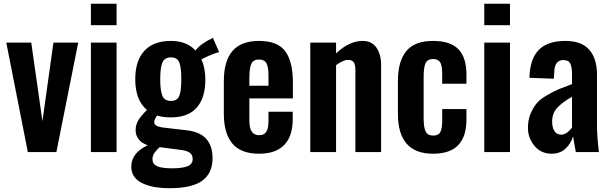

<svg xmlns="http://www.w3.org/2000/svg" viewBox="-20 -803 3221 1014"><path d="M127 0 13.2 -578.1H145L204.1 -163.1L262.2 -578.1H393.1L277.8 0Z M460 -669.9V-783.2H595.7V-669.9ZM460 0V-578.1H595.7V0Z M875.5 190.9Q782.2 190.9 727.8 162.6Q673.3 134.3 673.3 77.1Q673.3 4.9 760.3 -36.1Q729.5 -45.9 712.9 -66.9Q696.3 -87.9 696.3 -115.2Q696.3 -144.5 710.9 -168.7Q725.6 -192.9 756.3 -222.2Q694.3 -273.9 694.3 -383.8Q694.3 -482.9 742.7 -534.9Q791 -586.9 882.3 -586.9Q966.8 -586.9 1012.2 -536.1Q1037.6 -571.3 1104.5 -603L1137.2 -527.8Q1121.1 -524.4 1090.6 -511.7Q1060.1 -499 1043.5 -488.8Q1064.5 -444.8 1064.5 -381.8Q1064.5 -287.1 1019.5 -235.1Q974.6 -183.1 882.3 -183.1Q839.4 -183.1 809.6 -192.9Q794.4 -170.9 794.4 -157.2Q794.4 -134.3 846.2 -128.9L963.4 -115.2Q1102.5 -101.1 1102.5 32.2Q1102.5 111.8 1048.1 151.4Q993.7 190.9 875.5 190.9ZM937.5 -383.8Q937.5 -446.8 926.8 -473.4Q916 -500 883.3 -500Q849.6 -500 837.9 -473.6Q826.2 -447.3 826.2 -383.8Q826.2 -323.7 837.6 -296.9Q849.1 -270 882.3 -270Q915.5 -270 926.5 -295.7Q937.5 -321.3 937.5 -383.8ZM785.2 38.1Q785.2 63 809.1 74.5Q833 85.9 890.1 85.9Q944.3 85.9 970.9 74.7Q997.6 63.5 997.6 37.1Q997.6 13.7 980.7 2.4Q963.9 -8.8 920.4 -13.2L823.2 -25.9Q804.7 -9.3 794.9 5.6Q785.2 20.5 785.2 38.1Z M1348.1 8.8Q1252.4 8.8 1207.3 -44.7Q1162.1 -98.1 1162.1 -203.1V-375Q1162.1 -480.5 1207.8 -533.7Q1253.4 -586.9 1348.1 -586.9Q1446.3 -586.9 1486.6 -532.2Q1526.9 -477.5 1526.9 -366.2V-283.2H1296.9V-168.9Q1296.9 -127 1309.6 -107.9Q1322.3 -88.9 1349.1 -88.9Q1375 -88.9 1386.5 -107.4Q1397.9 -126 1397.9 -164.1V-212.9H1525.9V-172.9Q1525.9 -84 1481.2 -37.6Q1436.5 8.8 1348.1 8.8ZM1296.9 -350.1H1397.9V-404.8Q1397.9 -449.7 1387 -469.2Q1376 -488.8 1348.1 -488.8Q1319.3 -488.8 1308.1 -467.8Q1296.9 -446.8 1296.9 -390.1Z M1618.7 0V-578.1H1754.9V-521Q1824.2 -586.9 1895 -586.9Q1944.3 -586.9 1968.5 -550.8Q1992.7 -514.6 1992.7 -460V0H1856.9V-433.1Q1856.9 -460.9 1848.4 -473.9Q1839.8 -486.8 1817.9 -486.8Q1793 -486.8 1754.9 -459V0Z M2266.6 8.8Q2081.5 8.8 2081.5 -202.1V-376Q2081.5 -479 2125.7 -533Q2169.9 -586.9 2266.6 -586.9Q2358.4 -586.9 2400.9 -543Q2443.4 -499 2443.4 -409.2V-360.8H2315.4V-412.1Q2315.4 -456.5 2304.7 -473.9Q2293.9 -491.2 2267.6 -491.2Q2238.3 -491.2 2227.8 -470.2Q2217.3 -449.2 2217.3 -393.1V-181.2Q2217.3 -127 2228.8 -106.9Q2240.2 -86.9 2267.6 -86.9Q2295.4 -86.9 2305.4 -105.5Q2315.4 -124 2315.4 -165V-227.1H2443.4V-171.9Q2443.4 -82.5 2400.4 -36.9Q2357.4 8.8 2266.6 8.8Z M2537.6 -669.9V-783.2H2673.3V-669.9ZM2537.6 0V-578.1H2673.3V0Z M2893.1 8.8Q2837.4 8.8 2802.7 -32.7Q2768.1 -74.2 2768.1 -127.9Q2768.1 -169.4 2782.5 -203.4Q2796.9 -237.3 2815.2 -258.5Q2833.5 -279.8 2870.1 -300.8Q2906.7 -321.8 2930.9 -331.8Q2955.1 -341.8 3001 -358.9V-409.2Q3001 -449.2 2991.7 -467.5Q2982.4 -485.8 2955.1 -485.8Q2908.7 -485.8 2907.2 -421.9L2904.8 -387.2L2775.9 -392.1Q2778.8 -491.7 2825.2 -539.3Q2871.6 -586.9 2965.8 -586.9Q3050.8 -586.9 3091.8 -540.5Q3132.8 -494.1 3132.8 -409.2V-142.1Q3132.8 -84.5 3143.1 0H3021Q3009.8 -60.5 3006.8 -83Q2994.6 -43.9 2966.1 -17.6Q2937.5 8.8 2893.1 8.8ZM2942.9 -91.8Q2960.4 -91.8 2976.1 -103.8Q2991.7 -115.7 3001 -129.9V-292Q2975.1 -276.9 2958.7 -265.1Q2942.4 -253.4 2926.5 -237.5Q2910.6 -221.7 2903.3 -202.9Q2896 -184.1 2896 -161.1Q2896 -128.9 2908.4 -110.4Q2920.9 -91.8 2942.9 -91.8Z"/></svg>

Font: Oswald Medium
Style: Regular
Weight: 500
Designer: Vernon Adams
Foundry: Vernon Adams
Version: Version 4.103